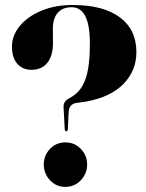

<svg xmlns="http://www.w3.org/2000/svg" viewBox="-20 -740 584 770"><path d="M235 -308.5Q233.5 -331.5 251.5 -342L268 -352Q305.5 -374 323 -423Q340.5 -472 340.5 -566.5Q340.5 -711 267.5 -711Q230.5 -711 211 -687.8Q191.5 -664.5 192 -624L192.5 -568Q192.5 -516.5 170 -488.2Q147.5 -460 106 -460Q70.5 -460 49.2 -484.5Q28 -509 28 -553Q28 -598 59.5 -636Q91 -674 146 -697Q201 -720 271.5 -720Q393.5 -720 460.2 -670.8Q527 -621.5 527 -531Q527 -457 475.5 -403.8Q424 -350.5 324.5 -332.5L285.5 -327Q257.5 -322 255.5 -292L252 -222Q251.5 -213.5 245.5 -213.5Q240 -213.5 239.5 -222.5ZM241.5 9.5Q205.5 9.5 180.5 -17.2Q155.5 -44 155.5 -80.5Q155.5 -116.5 180.5 -142.8Q205.5 -169 241.5 -169Q279 -169 304.2 -142.8Q329.5 -116.5 329.5 -80.5Q329.5 -44 304.2 -17.2Q279 9.5 241.5 9.5Z"/></svg>

Font: Fraunces 144pt
Style: Bold
Weight: 700
Version: Version 1.000;[b76b70a41]